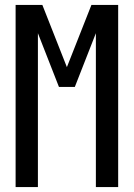

<svg xmlns="http://www.w3.org/2000/svg" viewBox="-20 -755 540 775"><path d="M43 0V-735H151L250 -484L349 -735H457V0H367V-621L282 -404H218L133 -621V0Z"/></svg>

Font: Iosevka SS18 Medium
Style: Regular
Weight: 500
Monospace: yes
Designer: Belleve Invis
Foundry: Belleve Invis
Version: Version 25.1.1; ttfautohint (v1.8.4)